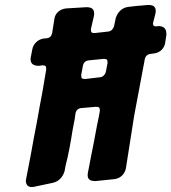

<svg xmlns="http://www.w3.org/2000/svg" viewBox="-20 -758 690 773"><path d="M193 -22C216 -27 233 -45 240 -69L244 -91C256 -136 265 -188 272 -233C275 -250 278 -265 281 -280L284 -302C287 -315 295 -322 308 -323L366 -328C380 -328 382 -325 382 -311L378 -289C368 -244 359 -187 349 -141C344 -116 339 -90 334 -63C333 -59 333 -56 333 -52C333 -32 349 -29 365 -29L442 -37C465 -40 483 -58 487 -81L520 -291L563 -520C566 -533 574 -540 587 -541L601 -543C624 -546 642 -563 645 -586L650 -618C650 -643 641 -653 616 -653L612 -652C611 -652 610 -652 608 -652C600 -652 596 -655 596 -662C596 -664 596 -666 597 -669L605 -700C606 -705 607 -709 607 -713C607 -734 594 -738 576 -738L529 -734L495 -730C472 -727 453 -709 446 -685L439 -652C436 -641 427 -632 416 -631L362 -625C348 -625 346 -627 346 -641L358 -693C359 -697 359 -700 359 -704C359 -725 345 -729 327 -729L245 -724C221 -721 202 -705 199 -682L190 -625C187 -612 180 -605 168 -604L157 -603C133 -600 114 -582 110 -559L104 -528C104 -525 103 -522 103 -520C103 -498 119 -493 137 -493L150 -495C164 -495 166 -492 166 -478L151 -389C144 -351 136 -311 129 -269C120 -224 112 -180 104 -135L85 -37C85 -36 85 -36 85 -35L84 -31C84 -16 91 -5 107 -5C110 -5 114 -5 117 -6ZM324 -440C309 -440 307 -442 307 -457L314 -494C317 -507 325 -514 338 -515L397 -521C411 -521 413 -518 413 -504L406 -468C403 -457 394 -448 383 -447Z"/></svg>

Font: Bangerz
Style: Bold
Weight: 700
Designer: vernon adams
Foundry: Vernon Adams
Version: Version 2.10;December 28, 2023;FontCreator 13.0.0.2683 64-bi